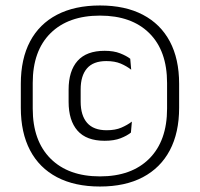

<svg xmlns="http://www.w3.org/2000/svg" viewBox="-20 -670 730 701"><path d="M345 11Q253 11 188.2 -23Q123.5 -57 89.8 -121.2Q56 -185.5 56 -276.5V-364Q56 -455 89.8 -518.8Q123.5 -582.5 188.2 -616.2Q253 -650 345 -650Q437 -650 501.5 -616.2Q566 -582.5 600 -518.8Q634 -455 634 -364V-276.5Q634 -185.5 600 -121.2Q566 -57 501.5 -23Q437 11 345 11ZM362 -156Q295.5 -156 263 -193Q230.5 -230 230.5 -298.5V-342.5Q230.5 -411 263.2 -447.8Q296 -484.5 362 -484.5Q395.5 -484.5 418.8 -475.2Q442 -466 455.5 -455.5L459 -415.5Q442.5 -428.5 420.8 -437.8Q399 -447 368 -447Q320.5 -447 297.5 -420.2Q274.5 -393.5 274.5 -343.5V-299Q274.5 -248.5 298 -221.5Q321.5 -194.5 369.5 -194.5Q401 -194.5 423 -204Q445 -213.5 461.5 -226L458 -186Q444 -174.5 420.2 -165.2Q396.5 -156 362 -156ZM345 -26Q460.5 -26 525.2 -91Q590 -156 590 -273.5V-367Q590 -484.5 525.2 -548.8Q460.5 -613 345 -613Q229.5 -613 164.5 -548.8Q99.5 -484.5 99.5 -367V-273.5Q99.5 -156 164.5 -91Q229.5 -26 345 -26Z"/></svg>

Font: Anek Tamil Light
Style: Regular
Weight: 300
Designer: Aadarsh Rajan (Tamil), Yesha Goshar (Latin)
Foundry: Ek Type
Version: Version 1.003